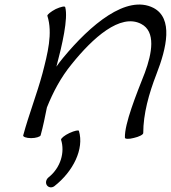

<svg xmlns="http://www.w3.org/2000/svg" viewBox="-20 -583 736 827"><path d="M184 -515C208 -440 185 -352 163 -267C139 -178 104 -89 80 0C78 6 93 12 114 12C134 12 153 6 155 0C166 -40 174 -80 182 -120C208 -185 242 -250 289 -307C379 -419 498 -527 588 -480C652 -447 635 -354 604 -270C567 -176 516 -50 518 10C518 16 535 17 557 11C579 6 597 -3 597 -10C597 -92 621 -179 654 -264C698 -377 727 -504 641 -549C525 -608 369 -476 251 -333C241 -321 232 -309 223 -296C248 -390 274 -503 261 -552C260 -558 242 -554 220 -544C199 -533 183 -520 184 -515ZM214 219C296 155 343 58 320 -19C319 -24 301 -20 279 -10C258 0 242 13 243 19C260 72 242 139 189 181C178 190 175 205 182 215C189 225 203 227 214 219Z"/></svg>

Font: Nupuram Light Oblique
Style: Regular
Weight: 300
Designer: Santhosh Thottingal (santhosh.thottingal@gmail.com)
Foundry: SMC
Version: Version 1.000